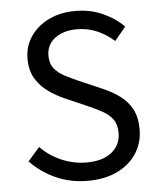

<svg xmlns="http://www.w3.org/2000/svg" viewBox="-50 -712 635 767"><g transform="rotate(-5 267.0 -328.0)"><path d="M271.7 12Q202 12 143.8 -14.3Q85.6 -40.6 42.1 -85.8L89.1 -139.6Q124.1 -103.4 172.5 -82.4Q220.9 -61.4 273.2 -61.4Q338.1 -61.4 374.2 -90.8Q410.4 -120.2 410.4 -168.1Q410.4 -201.8 395.7 -222Q381.1 -242.3 356.6 -256.2Q332 -270 300.9 -283.6L206.6 -324.8Q175.4 -338.5 144.8 -359.8Q114.1 -381.2 93.9 -413.8Q73.7 -446.5 73.7 -494.1Q73.7 -544.4 100.3 -583.6Q126.8 -622.8 173.4 -645.6Q220 -668.3 280.3 -668.3Q339.9 -668.3 389.8 -645.9Q439.7 -623.5 473.6 -588.8L429.1 -535Q398 -562.4 360.9 -578.7Q323.8 -594.9 280.3 -594.9Q225.3 -594.9 191.6 -569Q158 -543.2 158 -499.1Q158 -467.6 174.2 -447.7Q190.4 -427.7 215.9 -414.8Q241.4 -401.8 266.6 -390.5L360.1 -350Q399.2 -333.4 429.8 -311.1Q460.3 -288.8 477.8 -256Q495.3 -223.3 495.3 -174.5Q495.3 -122.7 468.7 -80.2Q442 -37.8 391.7 -12.9Q341.3 12 271.7 12Z"/></g></svg>

Font: Source Sans 3 VF
Style: Regular
Weight: 200
Designer: Paul D. Hunt
Foundry: Adobe
Version: Version 3.046;hotconv 1.0.118;makeotfexe 2.5.65603